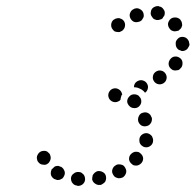

<svg xmlns="http://www.w3.org/2000/svg" viewBox="-20 -584 637 625"><path d="M220 -19Q212 -14 211 -4Q211 0 212 4Q213 9 216 12Q219 16 223 18Q227 20 231 20L232 21Q241 22 249 16Q256 10 257 1Q257 -4 256 -8Q255 -12 252 -16Q249 -19 245 -22Q241 -24 237 -24H236Q227 -25 220 -19ZM290 -23Q287 -21 284 -17Q281 -14 281 -9Q280 -5 280 0Q282 9 290 14Q297 19 306 18H307Q312 17 315 14Q319 12 322 8Q324 5 325 0Q326 -4 325 -9Q324 -18 316 -23Q308 -28 299 -27H298Q294 -26 290 -23ZM170 -44Q165 -44 161 -43Q160 -42 159 -42Q158 -41 157 -41Q154 -38 151 -35Q150 -34 149 -34Q149 -33 148 -33Q148 -32 148 -32Q144 -23 146 -14Q149 -6 157 -1H158Q162 1 166 2Q171 2 175 1Q179 -1 183 -3Q186 -6 188 -10Q193 -19 190 -27Q187 -36 179 -41H178Q174 -43 170 -44ZM346 -33Q343 -24 348 -16Q350 -12 353 -9Q357 -6 361 -5Q365 -3 370 -4Q374 -4 378 -6H379Q387 -11 390 -20Q393 -28 388 -37Q386 -41 383 -44Q380 -47 375 -48Q371 -49 367 -49Q362 -49 358 -47L357 -46Q349 -42 346 -33ZM400 -66Q401 -57 408 -51Q411 -48 415 -46Q419 -45 424 -45Q428 -45 432 -47Q436 -49 439 -52L440 -53Q446 -59 446 -69Q445 -78 438 -84Q435 -87 431 -89Q427 -90 422 -90Q418 -90 414 -88Q410 -86 407 -83L406 -82Q400 -76 400 -66ZM140 -85Q137 -88 133 -91Q129 -93 125 -93Q120 -93 116 -92Q107 -89 103 -81Q98 -73 101 -64V-63Q102 -59 105 -56Q108 -52 112 -50Q116 -48 120 -48Q125 -47 129 -48Q138 -51 142 -59Q147 -68 144 -77Q143 -82 140 -85ZM434 -123Q434 -119 437 -115Q439 -111 443 -109Q446 -106 451 -105Q460 -103 468 -108Q476 -113 478 -122V-123Q479 -127 478 -132Q477 -136 475 -140Q473 -143 469 -146Q465 -149 461 -150Q452 -152 444 -147Q436 -142 434 -133V-132Q433 -128 434 -123ZM441 -175Q450 -171 459 -174Q467 -176 472 -185Q476 -193 474 -202H473Q471 -211 462 -216Q454 -220 445 -217Q436 -215 432 -206Q428 -198 430 -189Q433 -180 441 -175ZM418 -232Q427 -232 433 -238Q440 -245 440 -254Q440 -264 433 -270V-271Q426 -277 417 -277Q407 -277 401 -270Q398 -267 396 -263Q394 -259 394 -254Q394 -250 396 -246Q398 -242 401 -239L402 -238Q408 -232 418 -232ZM360 -252Q351 -250 343 -255Q335 -260 333 -269Q331 -278 336 -286Q341 -294 350 -296Q359 -298 367 -293Q375 -288 377 -279Q377 -278 378 -278Q378 -277 378 -277Q376 -275 375 -272Q373 -266 372 -259Q370 -256 367 -255Q364 -253 360 -252ZM430 -321Q439 -325 448 -321Q456 -318 460 -309Q463 -302 461 -295Q459 -287 452 -282Q451 -284 449 -286L448 -287Q442 -293 434 -296Q426 -300 416 -300Q416 -300 416 -300Q416 -307 419 -312Q423 -318 430 -321ZM478 -337Q476 -327 481 -320Q486 -312 495 -310Q504 -308 512 -313Q520 -318 522 -327Q524 -336 519 -344Q514 -352 505 -354Q496 -356 488 -351Q480 -346 478 -337ZM529 -374Q530 -365 538 -359Q541 -356 546 -355Q550 -354 554 -355Q559 -355 563 -357Q566 -360 569 -363L570 -364Q575 -371 574 -381Q573 -390 566 -395Q558 -401 549 -400Q540 -399 534 -391Q528 -383 529 -374ZM552 -440V-441Q551 -450 558 -457Q564 -464 573 -464Q583 -464 589 -458Q596 -451 596 -442L597 -441Q597 -437 595 -433Q593 -429 590 -425Q587 -422 583 -420Q579 -418 575 -418Q574 -418 573 -418Q572 -418 571 -418Q568 -420 564 -421Q563 -421 563 -421Q558 -424 555 -429Q552 -434 552 -440ZM387 -500Q388 -509 383 -516Q380 -520 376 -522Q372 -524 368 -525Q363 -525 359 -524Q354 -523 351 -520H350Q343 -514 342 -505Q341 -495 347 -488Q349 -485 353 -482Q357 -480 362 -480Q366 -479 370 -480Q375 -482 378 -484L379 -485Q386 -491 387 -500ZM532 -491Q526 -499 527 -508Q529 -517 536 -523Q543 -528 553 -527Q562 -526 568 -519V-518Q571 -515 572 -510Q573 -506 573 -501Q572 -497 570 -493Q567 -489 564 -487Q563 -486 562 -485Q561 -485 561 -484Q558 -484 556 -483Q556 -483 556 -483Q549 -481 543 -483Q536 -485 532 -491ZM440 -517Q443 -520 445 -524Q448 -528 448 -532Q448 -537 447 -541Q444 -550 436 -554Q428 -559 419 -556H418Q414 -554 411 -552Q407 -549 405 -545Q403 -541 402 -536Q402 -532 403 -528Q406 -519 414 -514Q422 -510 431 -513H432Q436 -514 440 -517ZM490 -519H489Q485 -520 481 -522Q477 -525 475 -529Q472 -532 471 -537Q470 -541 471 -545Q472 -555 480 -560Q488 -565 497 -564L498 -563Q507 -562 512 -554Q518 -547 516 -537Q516 -536 515 -535Q515 -534 515 -533Q513 -531 511 -528Q510 -527 510 -525Q506 -521 500 -520Q495 -518 490 -519Z"/></svg>

Font: FRB American Cursive Guidelines Dotted Extrabold
Style: Bold Italic
Weight: 800
Italic angle: -25°
Version: Version 2.0;Modular Font Editor K font №1